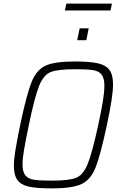

<svg xmlns="http://www.w3.org/2000/svg" viewBox="-20 -1037 670 1065"><path d="M57 -117Q57 -152 65.5 -204Q74 -256 92 -344Q128 -515 155 -582Q182 -649 232 -672.5Q282 -696 396 -696Q478 -696 522.5 -686Q567 -676 587 -649Q607 -622 607 -569Q607 -502 573 -344Q537 -175 510 -107.5Q483 -40 432 -16Q381 8 268 8Q185 8 141 -1.5Q97 -11 77 -38Q57 -65 57 -117ZM525 -344Q543 -427 551 -478Q559 -529 559 -561Q559 -604 543.5 -623.5Q528 -643 496 -648Q464 -653 398 -653Q301 -653 261.5 -637.5Q222 -622 197.5 -562Q173 -502 140 -344Q122 -256 113.5 -206.5Q105 -157 105 -126Q105 -83 121 -64Q137 -45 168.5 -40Q200 -35 267 -35Q363 -35 402 -50.5Q441 -66 466 -126.5Q491 -187 525 -344ZM408 -814 422 -880H472L459 -814ZM340 -979 348 -1017H601L593 -979Z"/></svg>

Font: Saira Semi Condensed ExtraLight
Style: Italic
Weight: 200
Width: 4
Italic angle: -12°
Designer: Hector Gatti with collaboration of the Omnibus-Type team
Foundry: Omnibus-Type
Version: Version 1.001; ttfautohint (v1.8)